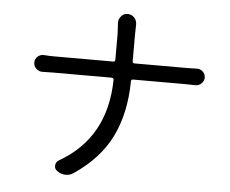

<svg xmlns="http://www.w3.org/2000/svg" viewBox="-55 -838 1109 925"><g transform="rotate(5 500.0 -375.0)"><path d="M569.3 -549.8Q569.3 -540 579.1 -540H835Q856.4 -540 879.9 -541Q880.9 -541 881.8 -541Q897.5 -541 909.2 -530.3Q921.9 -518.6 921.9 -501.5Q921.9 -484.4 909.2 -472.7Q897.5 -460.9 880.9 -460.9Q879.9 -460.9 879.9 -460.9Q857.4 -461.9 834 -461.9H579.1Q569.3 -461.9 569.3 -452.1Q567.4 -297.9 511.7 -184.6Q456.1 -71.3 333 11.7Q316.4 23.4 295.9 23.4Q294.9 23.4 293 23.4Q270.5 22.5 252.9 8.8Q239.3 -1 240.7 -17.6Q242.2 -34.2 256.8 -43Q480.5 -170.9 485.4 -452.1Q485.4 -456.1 482.4 -459Q479.5 -461.9 475.6 -461.9H192.4Q164.1 -461.9 140.6 -460.9Q140.6 -460.9 139.6 -460.9Q123 -460.9 110.4 -472.7Q97.7 -484.4 97.7 -502Q97.7 -519.5 110.4 -531.2Q122.1 -542 137.7 -542Q139.6 -542 140.6 -542Q167 -540 190.4 -540H475.6Q485.4 -540 485.4 -549.8V-674.8L482.4 -729.5Q482.4 -746.1 494.1 -759.8Q505.9 -774.4 525.4 -774.4Q544.9 -774.4 558.6 -759.8Q570.3 -746.1 570.3 -727.5L569.3 -673.8Z"/></g></svg>

Font: Gen Jyuu GothicX Regular
Style: Regular
Weight: 400
Designer: [Source Han Sans]
Ryoko NISHIZUKA  (kana & ideographs); Paul D. Hunt (Latin, Greek & Cyrillic); Wenlong ZHANG  (bopomofo
Version: Version 1.002.20150607